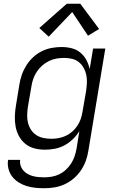

<svg xmlns="http://www.w3.org/2000/svg" viewBox="-20 -788 640 1021"><path d="M215 213Q191 213 167 210.5Q143 208 120.5 201Q98 194 78.5 181.5Q59 169 45 151Q31 133 25 109.5Q19 86 23 62H87Q85 78 89.5 92.5Q94 107 103.5 118Q113 129 126 136.5Q139 144 153.5 148Q168 152 184 153.5Q200 155 215 155Q235 155 255.5 151.5Q276 148 295.5 138.5Q315 129 331 114Q347 99 358.5 81Q370 63 376.5 43.5Q383 24 387 3L402 -91Q388 -68 367.5 -48Q347 -28 322.5 -15Q298 -2 271.5 3Q245 8 219 8Q190 8 163 1Q136 -6 115 -23Q94 -40 81 -64Q68 -88 63 -115Q58 -142 59 -170.5Q60 -199 65 -228L83 -338Q87 -364 96 -390Q105 -416 120 -440Q135 -464 156 -483.5Q177 -503 202 -515.5Q227 -528 254 -533Q281 -538 307 -538Q335 -538 361 -531.5Q387 -525 407 -508.5Q427 -492 439 -469.5Q451 -447 457 -421L475 -530H540L450 13Q446 40 436.5 66.5Q427 93 411 117Q395 141 372.5 160.5Q350 180 323.5 192Q297 204 269.5 208.5Q242 213 215 213ZM252 -50Q252 -50 252 -50Q252 -50 252 -50Q272 -50 291.5 -53.5Q311 -57 329.5 -65.5Q348 -74 364 -88Q380 -102 391.5 -119.5Q403 -137 409.5 -156Q416 -175 419 -195L438 -305Q441 -326 442 -347.5Q443 -369 439 -389Q435 -409 425 -427Q415 -445 399.5 -457.5Q384 -470 363.5 -475Q343 -480 322 -480Q301 -480 280.5 -476.5Q260 -473 240.5 -463.5Q221 -454 204.5 -439.5Q188 -425 176 -407Q164 -389 157 -369Q150 -349 147 -328L128 -218Q125 -197 124.5 -175.5Q124 -154 129 -134.5Q134 -115 145 -98Q156 -81 172.5 -70Q189 -59 210 -54.5Q231 -50 252 -50ZM239 -593 189 -639 335 -768H407L507 -634L448 -598L364 -724Z"/></svg>

Font: Iosevka Curly Light Extended
Style: Italic
Weight: 300
Width: 7
Italic angle: -9°
Monospace: yes
Designer: Belleve Invis
Foundry: Belleve Invis
Version: Version 11.1.0; ttfautohint (v1.8.3)